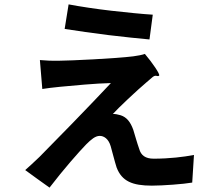

<svg xmlns="http://www.w3.org/2000/svg" viewBox="-20 -813 980 876"><path d="M488 -764C418 -772 346 -783 293 -793L275 -681C332 -672 403 -662 474 -653C544 -645 613 -637 662 -633L677 -746C628 -749 559 -756 488 -764ZM309 -249C244 -183 184 -122 160 -97C134 -72 111 -51 95 -37L150 3L206 43C271 -42 341 -121 373 -154C396 -177 415 -193 435 -193C454 -193 475 -180 485 -146C492 -122 503 -77 512 -49C536 14 584 34 673 34C722 34 818 27 857 20L865 -106C818 -97 753 -89 681 -89C644 -89 623 -104 615 -134C606 -159 596 -195 588 -221C575 -257 558 -278 531 -287C521 -290 504 -294 495 -293C517 -318 605 -401 649 -438C658 -446 667 -454 677 -462C693 -474 697 -461 706 -468C712 -473 675 -527 641 -567C631 -563 605 -558 588 -556C509 -546 296 -536 252 -536C217 -535 183 -537 162 -539L173 -407C193 -410 221 -414 254 -417C307 -422 420 -433 486 -434C443 -388 374 -316 309 -249Z"/></svg>

Font: GenSekiGothic2 TW B
Style: Regular
Weight: 700
Version: Version 2.100;PS 2.1;hotconv 16.6.51;makeotf.lib2.5.65220 DE